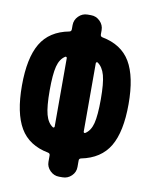

<svg xmlns="http://www.w3.org/2000/svg" viewBox="-83 -791 666 852"><g transform="rotate(10 250.0 -365.0)"><path d="M322.3 -210.9Q346.7 -225.6 356 -261.7Q365.2 -297.9 365.2 -370.1Q365.2 -442.4 355.5 -478Q345.7 -513.7 322.3 -529.3Q320.3 -530.3 317.9 -528.8Q315.4 -527.3 315.4 -524.4V-215.8Q315.4 -212.9 317.9 -211.4Q320.3 -210 322.3 -210.9ZM184.6 -215.8V-524.4Q184.6 -527.3 182.1 -528.8Q179.7 -530.3 177.7 -529.3Q153.3 -514.6 144 -478.5Q134.8 -442.4 134.8 -370.1Q134.8 -297.9 144.5 -261.7Q154.3 -225.6 177.7 -210.9Q179.7 -210 182.1 -211.4Q184.6 -212.9 184.6 -215.8ZM324.2 -642.6Q412.1 -626 451.2 -560.1Q490.2 -494.1 490.2 -370.1Q490.2 -246.1 451.2 -180.2Q412.1 -114.3 324.2 -96.7Q315.4 -94.7 315.4 -85.9V-56.6Q315.4 -33.2 298.3 -16.6Q281.2 0 257.8 0H242.2Q218.8 0 201.7 -17.1Q184.6 -34.2 184.6 -56.6V-85.9Q184.6 -94.7 175.8 -96.7Q87.9 -113.3 48.8 -179.7Q9.8 -246.1 9.8 -370.1Q9.8 -494.1 48.8 -560.1Q87.9 -626 175.8 -642.6Q184.6 -644.5 184.6 -654.3V-672.9Q184.6 -696.3 201.7 -713.4Q218.8 -730.5 242.2 -730.5H257.8Q281.2 -730.5 298.3 -713.4Q315.4 -696.3 315.4 -672.9V-654.3Q315.4 -644.5 324.2 -642.6Z"/></g></svg>

Font: Rounded Mgen+ 1m bold
Style: Bold
Weight: 700
Designer: [Source Han Sans]
Ryoko NISHIZUKA  (kana & ideographs); Paul D. Hunt (Latin, Greek & Cyrillic); Wenlong ZHANG  (bopomofo
Version: Version 1.059.20150602